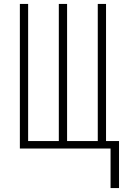

<svg xmlns="http://www.w3.org/2000/svg" viewBox="-20 -755 640 976"><path d="M542 201V0H81V-735H123V-38H279V-735H321V-38H477V-735H519V-38H585V201Z"/></svg>

Font: Iosevka SS04 XLt Ex
Style: Regular
Weight: 200
Width: 7
Monospace: yes
Designer: Belleve Invis
Foundry: Belleve Invis
Version: Version 19.0.0; ttfautohint (v1.8.4)